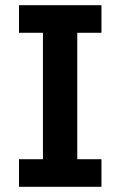

<svg xmlns="http://www.w3.org/2000/svg" viewBox="-20 -718 463 738"><path d="M53 0V-106H145V-592H53V-698H370V-592H277V-106H370V0Z"/></svg>

Font: IBM Plex Sans Devanagari SemiBold
Style: Regular
Weight: 600
Designer: Mike Abbink, Paul van der Laan, Pieter van Rosmalen, Erin McLaughlin
Foundry: Bold Monday
Version: Version 1.1